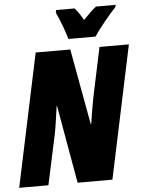

<svg xmlns="http://www.w3.org/2000/svg" viewBox="-66 -979 774 1028"><g transform="rotate(-5 321.0 -465.5)"><path d="M327 -771H473C496 -808 560 -886 592 -919L595 -931H489C471 -917 448 -895 419 -865C404 -893 388 -915 374 -931H275L272 -917C293 -873 315 -814 327 -771ZM-5 0H152L210 -270C217 -304 224 -357 233 -419H235L309 0H496L647 -714H489L433 -449C426 -414 417 -361 409 -308H406L332 -714H146Z"/></g></svg>

Font: Noto Sans UI Condensed Black
Style: Italic
Weight: 900
Width: 3
Italic angle: -192°
Designer: Monotype Design Team
Foundry: Monotype Imaging Inc.
Version: Version 1.901